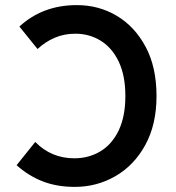

<svg xmlns="http://www.w3.org/2000/svg" viewBox="-20 -721 688 752"><path d="M593 -345Q593 -233 549 -153Q505 -73 432 -31Q359 11 273 11Q203 11 147.5 -10.5Q92 -32 45 -74L118 -165Q181 -101 271 -101Q328 -101 373.5 -128.5Q419 -156 445 -210.5Q471 -265 471 -345Q471 -425 445 -479.5Q419 -534 374.5 -561.5Q330 -589 275 -589Q231 -589 194 -573Q157 -557 127 -529L56 -617Q147 -701 281 -701Q367 -701 437.5 -659Q508 -617 550.5 -537.5Q593 -458 593 -345Z"/></svg>

Font: Radio Canada Medium
Style: Regular
Weight: 500
Designer: Charles Daoud, Etienne Aubert Bonn, Alexandre Saumier Demers, Jacques Le Bailly
Foundry: Radio-Canada
Version: Version 2.104; ttfautohint (v1.8.4.7-5d5b);gftools[0.9.28.de